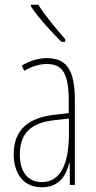

<svg xmlns="http://www.w3.org/2000/svg" viewBox="-20 -783 406 813"><path d="M142 -763H111V-756C144 -705 202 -644 240 -606H256V-617C217 -663 177 -708 142 -763ZM177 -537C143 -537 104 -525 72 -505L83 -483C120 -505 153 -512 177 -512C244 -512 271 -475 271 -355V-304L210 -297C100 -284 38 -234 38 -129C38 -57 73 10 157 10C233 10 261 -43 273 -93H275L276 0H297V-358C297 -489 261 -537 177 -537ZM209 -274 272 -281V-220C272 -97 241 -12 157 -12C99 -12 64 -54 64 -129C64 -217 110 -263 209 -274Z"/></svg>

Font: Noto Sans Kannada ExtraCondensed Thin
Style: Regular
Weight: 100
Width: 2
Designer: Jelle Bosma - Monotype Design Team
Foundry: Monotype Imaging Inc.
Version: Version 2.005